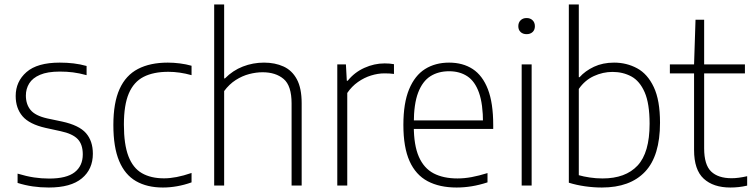

<svg xmlns="http://www.w3.org/2000/svg" viewBox="-20 -828 3360 857"><path d="M198 9Q160 9 126 4Q92 -1 58.5 -11.5V-53Q98.5 -41 131.8 -36Q165 -31 199.5 -31Q277 -31 313.2 -59.2Q349.5 -87.5 349.5 -139Q349.5 -183.5 326.8 -207.2Q304 -231 250.5 -242.5L184 -257Q111 -273.5 80.5 -309.2Q50 -345 50 -399.5Q50 -464 98.2 -506.2Q146.5 -548.5 246.5 -548.5Q279 -548.5 308.5 -545Q338 -541.5 366.5 -533.5V-492.5Q333.5 -501.5 305.8 -505Q278 -508.5 247 -508.5Q192 -508.5 158.8 -494.2Q125.5 -480 110.5 -455.8Q95.5 -431.5 95.5 -401.5Q95.5 -362.5 116.5 -337Q137.5 -311.5 190.5 -299.5L257 -285.5Q333 -269 363.8 -233.8Q394.5 -198.5 394.5 -142Q394.5 -72.5 345.2 -31.8Q296 9 198 9Z M707 9Q636.5 9 587 -19.5Q537.5 -48 511.8 -109.5Q486 -171 486 -270Q486 -369.5 513.8 -430.8Q541.5 -492 595.8 -520.2Q650 -548.5 729 -548.5Q755 -548.5 782.8 -545Q810.5 -541.5 835 -534.5V-492.5Q808.5 -500 782.2 -503.8Q756 -507.5 731.5 -507.5Q665 -507.5 621 -485Q577 -462.5 555 -411Q533 -359.5 533 -272Q533 -183.5 553.2 -130.8Q573.5 -78 613.5 -55Q653.5 -32 712 -32Q738.5 -32 768.5 -37.8Q798.5 -43.5 835 -56V-14Q803 -2.5 770.8 3.2Q738.5 9 707 9Z M936 0V-808H980.5V-478H984Q1019 -513.5 1064 -531Q1109 -548.5 1158.5 -548.5Q1207.5 -548.5 1245.5 -531.2Q1283.5 -514 1305 -474.2Q1326.5 -434.5 1326.5 -367V0H1281.5V-366.5Q1281.5 -445.5 1246 -475.5Q1210.5 -505.5 1152 -505.5Q1123.5 -505.5 1092.5 -497.5Q1061.5 -489.5 1032.2 -470.8Q1003 -452 980.5 -421.5V0Z M1485.5 0V-540.5H1524L1528 -467.5H1532Q1562 -505 1606.2 -525Q1650.5 -545 1696.5 -545Q1708.5 -545 1718.5 -544.2Q1728.5 -543.5 1738.5 -541.5V-498Q1728 -499.5 1717.8 -500Q1707.5 -500.5 1695 -500.5Q1667 -500.5 1636.2 -491Q1605.5 -481.5 1577.8 -462Q1550 -442.5 1530 -413V0Z M2018 9Q1942 9 1888.8 -19.2Q1835.5 -47.5 1808 -109Q1780.5 -170.5 1780.5 -270.5Q1780.5 -368 1806 -429.5Q1831.5 -491 1877.2 -519.8Q1923 -548.5 1984.5 -548.5Q2046 -548.5 2090 -519.8Q2134 -491 2157.8 -429.5Q2181.5 -368 2181.5 -270V-252.5H1803V-290.5H2150.5L2136 -278Q2136 -363.5 2118 -414.2Q2100 -465 2066 -487.5Q2032 -510 1984.5 -510Q1936.5 -510 1901.2 -487.8Q1866 -465.5 1846.5 -414.8Q1827 -364 1827 -278V-265.5Q1827 -180 1849.5 -128.5Q1872 -77 1915.5 -54.2Q1959 -31.5 2022 -31.5Q2052.5 -31.5 2085 -37.5Q2117.5 -43.5 2156 -55.5V-14Q2119 -2 2085.2 3.5Q2051.5 9 2018 9Z M2308.5 0V-540.5H2353V0ZM2330.5 -675.5Q2314 -675.5 2303.8 -685Q2293.5 -694.5 2293.5 -711Q2293.5 -727.5 2303.8 -737.5Q2314 -747.5 2330.5 -747.5Q2347 -747.5 2357.2 -737.5Q2367.5 -727.5 2367.5 -711Q2367.5 -694.5 2357.2 -685Q2347 -675.5 2330.5 -675.5Z M2666.5 9Q2629 9 2590.8 3.5Q2552.5 -2 2519 -12.5V-808H2563.5V-483.5H2567Q2592 -511.5 2631.2 -530Q2670.5 -548.5 2721 -548.5Q2777 -548.5 2823.8 -523.2Q2870.5 -498 2898.2 -439.2Q2926 -380.5 2926 -280.5Q2926 -132 2859.2 -61.5Q2792.5 9 2666.5 9ZM2669.5 -31.5Q2772 -31.5 2825.8 -89Q2879.5 -146.5 2879.5 -275.5Q2879.5 -366 2857.5 -416.2Q2835.5 -466.5 2798 -486.8Q2760.5 -507 2714 -507Q2671 -507 2630.8 -488.5Q2590.5 -470 2563.5 -431V-46Q2584 -40 2612 -35.8Q2640 -31.5 2669.5 -31.5Z M3240 9Q3164 9 3121 -30.5Q3078 -70 3078 -158.5V-540.5L3084.5 -740H3123V-166Q3123 -92.5 3154.2 -62.5Q3185.5 -32.5 3245.5 -32.5Q3261.5 -32.5 3278.2 -34.8Q3295 -37 3315 -41.5V0.5Q3295.5 5 3277.2 7Q3259 9 3240 9ZM2970 -500.5V-540.5H3305V-500.5Z"/></svg>

Font: Encode Sans Condensed Thin ExtraLight
Style: Regular
Weight: 250
Version: Version 3.002